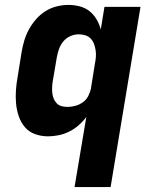

<svg xmlns="http://www.w3.org/2000/svg" viewBox="-20 -548 640 783"><path d="M284 215 332 -71Q318 -52 300 -36.5Q282 -21 261.5 -11Q241 -1 219 3.5Q197 8 176 8Q148 8 123 -1Q98 -10 81.5 -29.5Q65 -49 56.5 -74Q48 -99 45.5 -125.5Q43 -152 45 -180Q47 -208 52 -235L68 -335Q72 -359 79 -382.5Q86 -406 98 -428Q110 -450 127 -469.5Q144 -489 165.5 -502.5Q187 -516 211.5 -522Q236 -528 259 -528Q283 -528 305.5 -522Q328 -516 345 -502.5Q362 -489 373.5 -469.5Q385 -450 391 -428L406 -520H553L431 215ZM255 -112Q271 -112 287.5 -116.5Q304 -121 318 -131Q332 -141 340 -156.5Q348 -172 351 -188Q355 -213 359 -238Q363 -263 367 -288Q370 -302 371 -316Q372 -330 370 -343Q368 -356 363.5 -368.5Q359 -381 350 -390.5Q341 -400 328 -404Q315 -408 301 -408Q284 -408 267.5 -401Q251 -394 239 -380Q227 -366 221 -349Q215 -332 212 -316L195 -216Q193 -203 192.5 -191Q192 -179 193.5 -167Q195 -155 199.5 -144.5Q204 -134 212 -126Q220 -118 231.5 -115Q243 -112 255 -112Z"/></svg>

Font: Iosevka SS04 Hv Ex Obl
Style: Regular
Weight: 900
Width: 7
Italic angle: -9°
Monospace: yes
Designer: Belleve Invis
Foundry: Belleve Invis
Version: Version 19.0.0; ttfautohint (v1.8.4)